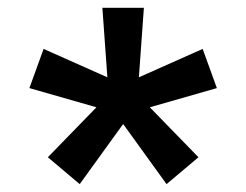

<svg xmlns="http://www.w3.org/2000/svg" viewBox="-20 -594 626 488"><path d="M403.3 -126 293 -278.8 182.6 -126 101.6 -194.3 225.1 -321.3 54.7 -370.1 90.8 -469.7 252.9 -397.5 240.2 -574.2H345.7L333 -397.5L495.1 -469.7L531.2 -370.1L360.8 -321.3L484.4 -194.3Z"/></svg>

Font: Cascadia Code NF
Style: Regular
Weight: 400
Monospace: yes
Designer: Aaron Bell
Foundry: Saja Typeworks
Version: Version 2404.023; ttfautohint (v1.8.4)